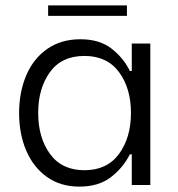

<svg xmlns="http://www.w3.org/2000/svg" viewBox="-20 -688 661 714"><path d="M51 -267Q51 -345 77.5 -407.5Q104 -470 155.5 -506Q207 -542 279 -542Q350 -542 394.5 -507.5Q439 -473 463 -424H470V-526H539V0H470V-114H463Q437 -63 391.5 -28.5Q346 6 275 6Q205 6 154.5 -30Q104 -66 77.5 -128Q51 -190 51 -267ZM467 -268Q467 -360 422.5 -420Q378 -480 294 -480Q209 -480 165.5 -419.5Q122 -359 122 -268Q122 -176 166 -115.5Q210 -55 294 -55Q378 -55 422.5 -115.5Q467 -176 467 -268ZM159 -668H452V-629H159Z"/></svg>

Font: Be Vietnam Light
Style: Regular
Weight: 300
Designer: Gabriel Lam
Foundry: TypeRant
Version: Version 4.000